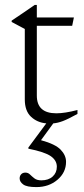

<svg xmlns="http://www.w3.org/2000/svg" viewBox="-20 -497 341 782"><path d="M130 -107.5Q130 -35.5 209.5 -35.5Q244 -35.5 295.5 -49V-33Q256.5 -11.5 235.8 -3.8Q215 4 197 5.5L147 74Q205.5 90 227.2 112.8Q249 135.5 249 162Q249 205.5 214 235.2Q179 265 128 265Q89 265 74.5 254.2Q60 243.5 60 229.5Q60 219.5 66.2 212.8Q72.5 206 83.5 206Q94.5 206 102.2 213.8Q110 221.5 120.2 229.5Q130.5 237.5 148.5 237.5Q177.5 237.5 194.5 222Q211.5 206.5 211.5 182Q211.5 156.5 187 139.2Q162.5 122 95.5 108.5V104L168.5 5.5Q131 2 106 -21.8Q81 -45.5 81 -92V-379L27.5 -407.5V-413Q50.5 -428.5 75 -445Q99.5 -461.5 121.5 -477H130V-426H281L274 -392H130Z"/></svg>

Font: Newsreader Text Light
Style: Regular
Weight: 300
Designer: Hugues Gentile
Foundry: Production Type
Version: Version 1.001